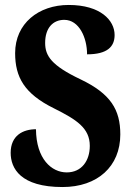

<svg xmlns="http://www.w3.org/2000/svg" viewBox="-20 -744 531 774"><path d="M232 10C373 10 465 -73 465 -202C465 -302 426 -366 305 -424C187 -480 162 -519 162 -571C162 -632 194 -664 239 -664C299 -664 331 -592 331 -525C413 -525 442 -556 442 -603C442 -662 385 -724 257 -724C135 -724 41 -649 41 -530C41 -433 78 -366 198 -307C288 -262 342 -228 342 -156C342 -96 309 -49 249 -49C188 -49 126 -103 125 -223C73 -223 23 -198 23 -128C23 -65 63 10 232 10Z"/></svg>

Font: Noto Serif Georgian ExtraCondensed ExtraBold
Style: Regular
Weight: 800
Width: 2
Designer: Monotype Design Team, Akaki Razmadze
Foundry: Google LLC
Version: Version 2.003